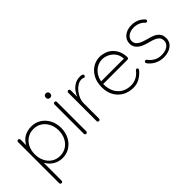

<svg xmlns="http://www.w3.org/2000/svg" viewBox="-12 -1326 2197 2197"><g transform="rotate(-45 1086.0 -227.5)"><path d="M315 -505Q382 -505 434 -472Q486 -439 516.5 -381.5Q547 -324 547 -250Q547 -177 516.5 -119Q486 -61 433.5 -27.5Q381 6 315 6Q282 6 251.5 -3.5Q221 -13 195 -30.5Q169 -48 147.5 -74Q126 -100 110 -133L123 -147V180Q123 188 117.5 194Q112 200 103 200Q95 200 89 194Q83 188 83 180V-485Q83 -493 88.5 -499Q94 -505 103 -505Q112 -505 117.5 -499Q123 -493 123 -485V-357L110 -364Q124 -401 145 -428Q166 -455 193 -472Q220 -489 251 -497Q282 -505 315 -505ZM313 -467Q256 -467 212.5 -439Q169 -411 144 -362.5Q119 -314 119 -250Q119 -187 144 -137.5Q169 -88 212.5 -60Q256 -32 313 -32Q369 -32 412.5 -60Q456 -88 481.5 -137.5Q507 -187 507 -250Q507 -313 481.5 -362Q456 -411 412.5 -439Q369 -467 313 -467Z M722 -20Q722 -12 716 -6Q710 0 702 0Q693 0 687.5 -6Q682 -12 682 -20V-495Q682 -503 688 -509Q694 -515 702 -515Q711 -515 716.5 -509Q722 -503 722 -495ZM702 -583Q686 -583 676.5 -592Q667 -601 667 -615V-623Q667 -637 677 -646Q687 -655 703 -655Q717 -655 726.5 -646Q736 -637 736 -623V-615Q736 -601 726.5 -592Q717 -583 702 -583Z M908 0Q899 0 893.5 -6Q888 -12 888 -20V-479Q888 -487 894 -493Q900 -499 908 -499Q917 -499 922.5 -493Q928 -487 928 -479V-310L911 -284Q911 -323 924.5 -363Q938 -403 964 -437.5Q990 -472 1027.5 -493.5Q1065 -515 1114 -515Q1128 -515 1144 -511Q1160 -507 1160 -492Q1160 -483 1155 -477Q1150 -471 1142 -471Q1136 -471 1127.5 -475.5Q1119 -480 1103 -480Q1071 -480 1040 -461Q1009 -442 983.5 -410.5Q958 -379 943 -342Q928 -305 928 -270V-20Q928 -12 922 -6Q916 0 908 0Z M1459 10Q1384 10 1326.5 -22Q1269 -54 1236 -112.5Q1203 -171 1203 -250Q1203 -334 1235.5 -393Q1268 -452 1319.5 -483.5Q1371 -515 1429 -515Q1471 -515 1511 -501.5Q1551 -488 1582.5 -459.5Q1614 -431 1633.5 -388.5Q1653 -346 1655 -287Q1655 -279 1649 -272.5Q1643 -266 1635 -266H1227L1221 -304H1624L1614 -295V-313Q1609 -366 1580.5 -402Q1552 -438 1512 -456.5Q1472 -475 1429 -475Q1399 -475 1366 -461.5Q1333 -448 1305 -420.5Q1277 -393 1259.5 -351Q1242 -309 1242 -253Q1242 -192 1266.5 -141Q1291 -90 1339.5 -59Q1388 -28 1459 -28Q1493 -28 1523 -39.5Q1553 -51 1577 -70Q1601 -89 1616 -111Q1624 -120 1633 -120Q1640 -120 1645 -114.5Q1650 -109 1650 -102Q1650 -95 1646 -90Q1615 -50 1566.5 -20Q1518 10 1459 10Z M1762 -80Q1755 -92 1755.5 -99.5Q1756 -107 1763 -112Q1768 -117 1776.5 -116.5Q1785 -116 1791 -109Q1817 -72 1857.5 -49Q1898 -26 1953 -26Q1986 -26 2016.5 -37Q2047 -48 2066.5 -70Q2086 -92 2086 -124Q2086 -158 2067 -178.5Q2048 -199 2018 -211Q1988 -223 1955 -231Q1920 -240 1888.5 -251.5Q1857 -263 1833 -280.5Q1809 -298 1795 -322Q1781 -346 1781 -379Q1781 -418 1802 -449Q1823 -480 1861 -497.5Q1899 -515 1949 -515Q1973 -515 2000 -509Q2027 -503 2054 -488.5Q2081 -474 2104 -448Q2112 -442 2111.5 -433.5Q2111 -425 2104 -418Q2098 -414 2091 -414Q2084 -414 2079 -420Q2053 -449 2018.5 -463Q1984 -477 1945 -477Q1912 -477 1883.5 -466Q1855 -455 1837 -433.5Q1819 -412 1819 -379Q1821 -348 1840.5 -328Q1860 -308 1892.5 -295Q1925 -282 1966 -271Q1999 -263 2027.5 -252.5Q2056 -242 2077.5 -226Q2099 -210 2111.5 -186Q2124 -162 2124 -126Q2124 -84 2101.5 -53.5Q2079 -23 2039.5 -6.5Q2000 10 1949 10Q1897 10 1849 -11Q1801 -32 1762 -80Z"/></g></svg>

Font: Quicksand Light Light
Style: Regular
Weight: 300
Version: Version 3.006